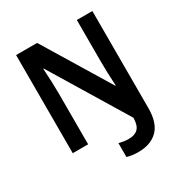

<svg xmlns="http://www.w3.org/2000/svg" viewBox="-208 -861 1140 1210"><g transform="rotate(-30 362.5 -256.5)"><path d="M448 201Q423 201 402.5 198Q382 195 366 190V89Q381 93 398.5 96Q416 99 436 99Q481 99 504 76Q527 53 528 -2L193 -554H190Q193 -510 195 -456.5Q197 -403 197 -367V0H85V-714H238L530 -234H533Q530 -279 528.5 -329.5Q527 -380 527 -415V-714H640V-8Q640 100 589 150.5Q538 201 448 201Z"/></g></svg>

Font: Noto Sans Gurmukhi UI SemiCondensed SemiBold
Style: Regular
Weight: 600
Width: 4
Designer: Jelle Bosma - Monotype Design Team
Foundry: Monotype Imaging Inc.
Version: Version 2.004; ttfautohint (v1.8.4.7-5d5b)